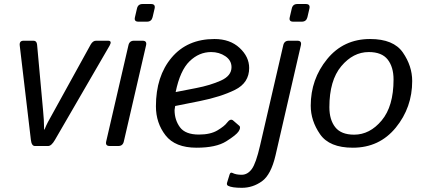

<svg xmlns="http://www.w3.org/2000/svg" viewBox="-20 -711 2061 935"><path d="M76.2 -488.8Q73.2 -512.7 94.7 -512.7H143.1Q158.7 -512.7 160.6 -493.7L189.9 -171.4Q191.9 -151.9 193.4 -127Q194.8 -102.1 194.8 -80.1H196.8Q205.6 -102.1 213.6 -116.9Q221.7 -131.8 243.7 -171.4L421.4 -493.7Q432.1 -512.7 447.8 -512.7H505.9Q527.3 -512.7 513.7 -488.8L247.6 -29.8Q230.5 0 214.4 0H149.9Q133.8 0 130.4 -29.8Z M514.2 0Q492.2 0 497.1 -22L605.5 -490.7Q610.4 -512.7 632.3 -512.7H674.3Q696.3 -512.7 691.4 -490.7L583 -22Q578.1 0 556.2 0ZM653.8 -605.5Q631.8 -605.5 637.2 -627.4L647 -669.4Q651.9 -691.4 673.8 -691.4H715.8Q737.8 -691.4 732.9 -669.4L723.1 -627.4Q717.8 -605.5 695.8 -605.5Z M739.3 -193.4Q739.3 -339.8 815.7 -430.4Q892.1 -521 1024.4 -521Q1100.1 -521 1146.7 -477.8Q1193.4 -434.6 1193.4 -379.9Q1193.4 -307.6 1124.3 -273.4Q1055.2 -239.3 953.1 -218.8L833 -194.8Q830.1 -176.3 830.1 -175.3Q830.1 -127 856.4 -91.3Q882.8 -55.7 948.7 -55.7Q1004.9 -55.7 1039.1 -76.2Q1073.2 -96.7 1085.4 -113.3Q1102.5 -136.2 1116.2 -123.5L1145 -98.6Q1154.3 -90.3 1142.1 -71.3Q1130.9 -53.7 1081.5 -22.7Q1032.2 8.3 937 8.3Q833 8.3 786.1 -52Q739.3 -112.3 739.3 -193.4ZM835.4 -262.7 935.5 -282.2Q1003.9 -295.4 1055.7 -318.6Q1107.4 -341.8 1107.4 -383.8Q1107.4 -417 1077.4 -437.3Q1047.4 -457.5 1008.3 -457.5Q949.2 -457.5 903.1 -412.6Q856.9 -367.7 835.4 -262.7Z M1090.8 193.8Q1082.5 189.5 1085.9 178.2L1098.1 138.7Q1102.1 126 1112.3 131.3Q1129.4 140.1 1156.7 140.1Q1185.5 140.1 1206.1 112.3Q1226.6 84.5 1246.6 -2.9L1359.4 -490.7Q1364.3 -512.7 1386.2 -512.7H1428.2Q1450.2 -512.7 1445.3 -490.7L1321.8 45.4Q1299.8 140.1 1255.4 171.9Q1210.9 203.6 1157.7 203.6Q1109.4 203.6 1090.8 193.8ZM1407.7 -605.5Q1385.7 -605.5 1391.1 -627.4L1400.9 -669.4Q1405.8 -691.4 1427.7 -691.4H1469.7Q1491.7 -691.4 1486.8 -669.4L1477.1 -627.4Q1471.7 -605.5 1449.7 -605.5Z M1493.2 -196.3Q1493.2 -325.2 1573 -423.1Q1652.8 -521 1782.2 -521Q1896.5 -521 1941.9 -455.3Q1987.3 -389.6 1987.3 -316.4Q1987.3 -187.5 1907.5 -89.6Q1827.6 8.3 1698.2 8.3Q1584 8.3 1538.6 -57.4Q1493.2 -123 1493.2 -196.3ZM1584 -189Q1584 -127.9 1612.5 -91.6Q1641.1 -55.2 1704.6 -55.2Q1780.8 -55.2 1838.6 -124.3Q1896.5 -193.4 1896.5 -323.7Q1896.5 -384.8 1867.9 -421.1Q1839.4 -457.5 1775.9 -457.5Q1699.7 -457.5 1641.8 -388.4Q1584 -319.3 1584 -189Z"/></svg>

Font: Istok
Style: Italic
Weight: 500
Italic angle: -13°
Designer: Andrey V. Panov
Foundry: Andrey V. Panov
Version: Version 1.0.3